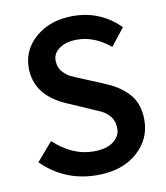

<svg xmlns="http://www.w3.org/2000/svg" viewBox="-78 -731 701 809"><g transform="rotate(-10 272.5 -327.0)"><path d="M273.9 12.2Q135.7 12.2 38.1 -84L106 -163.1Q185.1 -88.9 275.9 -88.9Q331.1 -88.9 360.6 -111.3Q390.1 -133.8 390.1 -166Q390.1 -198.2 375 -217Q359.9 -235.8 343.5 -244.4Q327.1 -252.9 289.1 -269L199.2 -308.1Q67.4 -364.3 66.9 -481.9Q66.9 -561 129.4 -613.5Q191.9 -666 287.1 -666Q405.3 -666 487.8 -583L429.2 -508.8Q362.3 -564.9 287.1 -564.9Q240.2 -564.9 211.9 -544.4Q183.6 -524.4 183.8 -494.1Q184.1 -463.9 200.9 -445.3Q217.8 -426.8 234.4 -418.9Q251 -411.1 288.1 -396L377 -358.9Q439.9 -332 474.4 -290.5Q508.8 -249 508.8 -182.1Q508.8 -100.1 444.8 -43.9Q380.9 12.2 273.9 12.2Z"/></g></svg>

Font: SourceSansPro-Semibold
Style: Regular
Weight: 600
Designer: Paul D. Hunt
Foundry: Adobe Systems Incorporated
Version: Version 2.020;PS 2.0;hotconv 1.0.86;makeotf.lib2.5.63406